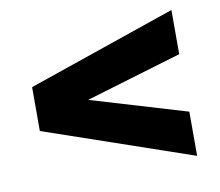

<svg xmlns="http://www.w3.org/2000/svg" viewBox="-60 -640 701 612"><g transform="rotate(-10 291.0 -334.0)"><path d="M531 -98 51 -263V-405L531 -570V-427L220 -334L531 -241Z"/></g></svg>

Font: Gantari ExtraBold
Style: Regular
Weight: 800
Version: Version 1.000